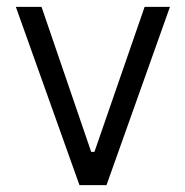

<svg xmlns="http://www.w3.org/2000/svg" viewBox="-20 -537 538 557"><path d="M473 -517 289 0H210.5L26 -517H100.5L244.5 -96.5H254L399.5 -517Z"/></svg>

Font: Public Sans Light
Style: Regular
Weight: 300
Designer: The Public Sans Project Authors: Dan O. Williams and USWDS (Libre Franklin designed by Pablo Impallari and Rodrigo Fuenz
Version: Version 1.007